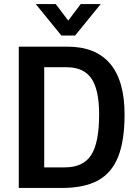

<svg xmlns="http://www.w3.org/2000/svg" viewBox="-20 -931 676 951"><path d="M73 -700H313Q454 -700 525.5 -615.5Q597 -531 597 -364Q597 -234 565 -154Q533 -74 465 -37Q397 0 286 0H73ZM301 -102Q392 -102 431.5 -163Q471 -224 471 -364Q471 -487 432.5 -542.5Q394 -598 310 -598H199V-102ZM157 -911H256L318 -829L380 -911H479L352 -755H284Z"/></svg>

Font: Sarabun SemiBold
Style: Regular
Weight: 600
Designer: Suppakit Chalermlarp | Katatrad Co.,Ltd.
Foundry: Cadson Demak Co.,Ltd.
Version: Version 1.000; ttfautohint (v1.6)